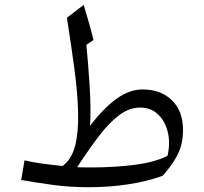

<svg xmlns="http://www.w3.org/2000/svg" viewBox="-20 -763 843 792"><path d="M567.9 -394Q643.6 -394 689.2 -349.4Q734.9 -304.7 734.9 -227.5Q734.9 -192.9 727.5 -164.3Q720.2 -135.7 702.1 -106Q684.1 -76.2 651.4 -38.1Q585.4 -14.2 507.3 -2.4Q429.2 9.3 344.7 9.3Q268.6 9.3 196.5 -0.5Q124.5 -10.3 67.4 -20.5L81.1 -101.6Q110.4 -94.2 151.1 -88.6Q191.9 -83 237.8 -78.1Q275.4 -105.5 289.8 -161.6Q304.2 -217.8 302.2 -297.9Q300.3 -377.9 287.1 -477.3Q273.9 -576.7 255.9 -689.9L325.2 -742.7Q336.4 -705.1 346.9 -668.9Q357.4 -632.8 365.7 -598.1L336.4 -578.1Q344.7 -489.7 350.1 -402.3Q355.5 -314.9 351.6 -244.6Q408.2 -317.9 461.4 -356Q514.6 -394 567.9 -394ZM558.1 -319.3Q513.2 -319.3 471.4 -287.8Q429.7 -256.3 387.5 -200.9Q345.2 -145.5 298.3 -73.2Q313 -72.8 327.9 -72.5Q342.8 -72.3 356.9 -72.3Q450.2 -72.3 534.7 -83Q619.1 -93.8 670.9 -120.1Q683.1 -172.9 672.1 -218.3Q661.1 -263.7 631.6 -291.5Q602.1 -319.3 558.1 -319.3Z"/></svg>

Font: Pinar DS1 Regular
Style: Regular
Weight: 400
Designer: Amin Abedi
Version: Version 3.000